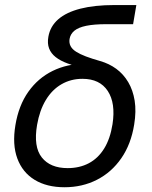

<svg xmlns="http://www.w3.org/2000/svg" viewBox="-20 -748 616 779"><path d="M241.7 11.7Q169.9 11.7 120.6 -18.3Q71.3 -48.3 50.3 -105Q29.3 -161.6 42.5 -240.2Q55.7 -320.3 95.2 -376Q134.8 -431.6 193.8 -460.4Q252.9 -489.3 324.2 -489.3L321.3 -472.2Q283.2 -480 253.9 -490.7Q224.6 -501.5 205.8 -516.4Q187 -531.2 179.2 -551.5Q171.4 -571.8 176.3 -599.1Q183.6 -641.1 216.3 -669.7Q249 -698.2 306.4 -712.9Q363.8 -727.5 444.3 -727.5H533.2L520 -649.9H411.6Q361.8 -649.9 329.8 -643.3Q297.9 -636.7 281.7 -623.3Q265.6 -609.9 262.2 -589.8Q259.8 -573.7 266.4 -561Q272.9 -548.3 288.6 -538.3Q304.2 -528.3 328.6 -519Q353 -509.8 385.7 -500.5Q422.4 -490.2 451.7 -468.8Q481 -447.3 500.2 -414.8Q519.5 -382.3 526.4 -339.4Q533.2 -296.4 524.4 -242.7Q511.7 -163.1 472.2 -106Q432.6 -48.8 373.3 -18.6Q314 11.7 241.7 11.7ZM254.4 -65.9Q302.7 -65.9 340.3 -85.7Q377.9 -105.5 402.6 -145.3Q427.2 -185.1 436.5 -244.1Q449.7 -329.6 417.2 -378.9Q384.8 -428.2 314.5 -428.2Q267.6 -428.2 229.5 -406.2Q191.4 -384.3 166 -342.3Q140.6 -300.3 130.4 -241.2Q115.2 -152.3 149.7 -109.1Q184.1 -65.9 254.4 -65.9Z"/></svg>

Font: Inter 18pt
Style: Italic
Weight: 400
Italic angle: -9.3988°
Designer: Rasmus Andersson
Foundry: rsms
Version: Version 4.001;git-66647c0bb